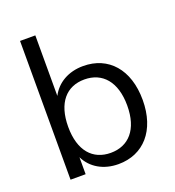

<svg xmlns="http://www.w3.org/2000/svg" viewBox="-135 -842 870 957"><g transform="rotate(-20 300.0 -363.5)"><path d="M331 9C464 9 553 -89 553 -251C553 -413 465 -511 331 -511C253 -511 191 -475 160 -415V-736H79V0H159V-90C189 -28 252 9 331 9ZM314 -57C219 -57 158 -124 158 -251C158 -379 219 -446 314 -446C409 -446 471 -378 471 -251C471 -124 409 -57 314 -57Z"/></g></svg>

Font: Poppy and Pepper
Style: Regular
Weight: 400
Designer: Thy Ha
Foundry: Thy Ha
Version: Version 0.001;Glyphs 3.2 (3227)